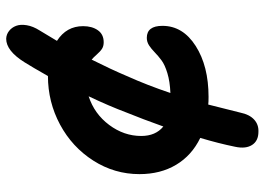

<svg xmlns="http://www.w3.org/2000/svg" viewBox="-138 -551 860 624"><g transform="rotate(-90 292.0 -239.0)"><path d="M175.8 170.9Q146 170.9 132.8 150.1Q119.6 129.4 127 95.2Q138.2 40.5 155.8 -18.1Q98.6 -45.9 68.4 -96.7Q38.1 -147.5 38.1 -215.8Q38.1 -296.9 82 -365.7Q126 -434.6 199.2 -473.9Q272.5 -513.2 356.9 -513.2Q386.2 -564.9 401.9 -589.8Q439 -648.9 478 -648.9Q492.2 -648.4 503.4 -639.6Q514.6 -630.9 520 -616.7Q525.4 -602.5 522 -582Q518.6 -561.5 504.9 -540Q497.6 -528.8 471.2 -483.9Q519 -453.1 519 -398.9Q519 -369.6 505.6 -350.8Q492.2 -332 466.8 -332Q454.1 -332 445.6 -337.4Q437 -342.8 426.8 -354.5Q416.5 -366.2 410.2 -371.1Q378.4 -307.6 356.9 -256.8Q326.7 -189.5 301.8 -115.2Q338.9 -116.7 366.2 -125Q393.6 -133.3 408.2 -144.3Q422.9 -155.3 434.1 -166.3Q445.3 -177.2 456.5 -184.6Q467.8 -191.9 481 -191.9Q520 -191.9 520 -141.1Q520 -74.7 454.6 -33Q389.2 8.8 289.1 8.8Q272 8.8 264.2 7.8Q241.2 97.7 237.8 112.8Q231.9 141.6 215.6 156.7Q199.2 171.9 175.8 170.9ZM237.8 -256.8Q259.3 -314 291 -380.9Q233.9 -362.3 198 -314.2Q162.1 -266.1 162.1 -210Q162.1 -163.1 192.9 -138.2Q217.3 -206.5 237.8 -256.8Z"/></g></svg>

Font: Shantell Sans Irregular
Style: Regular
Weight: 600
Designer: Stephen Nixon, Anya Danilova, Shantell Martin
Foundry: Arrow Type
Version: Version 1.006;[9816181b4]